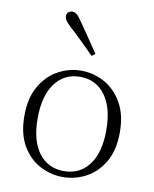

<svg xmlns="http://www.w3.org/2000/svg" viewBox="-90 -871 764 953"><g transform="rotate(10 292.5 -394.5)"><path d="M292 14Q231 14 176 -15Q121 -44 86.5 -103.5Q52 -163 52 -253Q52 -343 87 -403Q122 -463 177 -492.5Q232 -522 292 -522Q353 -522 408 -492.5Q463 -463 498 -403Q533 -343 533 -253Q533 -163 498 -103.5Q463 -44 408 -15Q353 14 292 14ZM292 -16Q372 -16 418.5 -77.5Q465 -139 465 -252Q465 -365 418.5 -428Q372 -491 292 -491Q212 -491 165.5 -428Q119 -365 119 -252Q119 -139 165.5 -77.5Q212 -16 292 -16ZM346 -616 329 -603Q297 -635 265.5 -666Q234 -697 205 -723Q185 -741 177 -753Q169 -765 169 -775Q169 -789 178 -796Q187 -803 198 -803Q209 -803 219.5 -794.5Q230 -786 245 -764Q268 -730 294.5 -692Q321 -654 346 -616Z"/></g></svg>

Font: Noto Serif HK
Style: Regular
Weight: 200
Designer: Ryoko NISHIZUKA 西塚涼子 (kana & ideographs); Frank Grießhammer (Latin, Greek & Cyrillic); Wenlong ZHANG 张文龙 (bopomofo); San
Foundry: Adobe
Version: Version 2.001;hotconv 1.1.0;makeotfexe 2.6.0